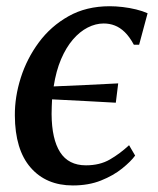

<svg xmlns="http://www.w3.org/2000/svg" viewBox="-20 -570 494 601"><path d="M208 10.5Q124.5 10.5 75.8 -45.5Q27 -101.5 26.5 -208.5Q26 -266.5 45 -326.5Q64 -386.5 101.5 -437.2Q139 -488 194.5 -519.2Q250 -550.5 323.5 -550.5Q342.5 -550.5 364 -548Q385.5 -545.5 406 -540.5Q426.5 -535.5 442 -528.5L415.5 -430H399Q385.5 -455 370.5 -469.5Q355.5 -484 339.2 -490.2Q323 -496.5 304.5 -496.5Q279.5 -496.5 254.5 -483.8Q229.5 -471 208.2 -446.2Q187 -421.5 171.2 -384.8Q155.5 -348 148 -299.5Q200.5 -302 249.5 -304Q298.5 -306 350 -309L342.5 -248.5Q295 -251 245.8 -253.8Q196.5 -256.5 143 -259Q142.5 -248.5 142 -236.8Q141.5 -225 141.5 -213Q142 -134.5 168.2 -93.5Q194.5 -52.5 249 -52.5Q292.5 -52.5 324 -70.8Q355.5 -89 384 -115.5L403 -83Q389.5 -64.5 362.2 -42.5Q335 -20.5 296.2 -5Q257.5 10.5 208 10.5Z"/></svg>

Font: Merriweather 60pt Medium
Style: Italic
Weight: 500
Italic angle: -7.8°
Version: Version 2.101